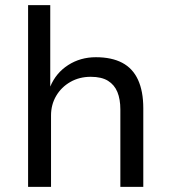

<svg xmlns="http://www.w3.org/2000/svg" viewBox="-20 -725 663 745"><path d="M89 0V-705H175V-389Q197 -442 244.5 -472.5Q292 -503 352 -503Q413 -503 454 -481.5Q495 -460 515.5 -415.5Q536 -371 536 -305V0H447V-300Q447 -340 435.5 -368Q424 -396 399 -411.5Q374 -427 332 -427Q288 -427 253 -407Q218 -387 198 -353Q178 -319 178 -277V0Z"/></svg>

Font: Nunito Sans 8pt
Style: Regular
Weight: 400
Version: Version 3.101;gftools[0.9.27]